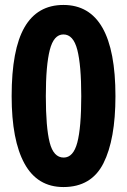

<svg xmlns="http://www.w3.org/2000/svg" viewBox="-20 -745 513 775"><path d="M236 10Q131 10 79 -84.5Q27 -179 27 -357Q27 -545 79 -635Q131 -725 236 -725Q446 -725 446 -357Q446 -182 397.5 -86Q349 10 236 10ZM237 -109Q276 -109 292 -169.5Q308 -230 308 -357Q308 -482 292 -544Q276 -606 236 -606Q197 -606 181 -543.5Q165 -481 165 -357Q165 -231 180.5 -170Q196 -109 237 -109Z"/></svg>

Font: Noto Sans Gurmukhi Condensed
Style: Bold
Weight: 700
Width: 3
Designer: Jelle Bosma - Monotype Design Team
Foundry: Monotype Imaging Inc.
Version: Version 2.004; ttfautohint (v1.8.4.7-5d5b)